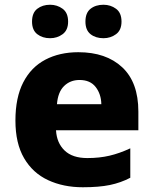

<svg xmlns="http://www.w3.org/2000/svg" viewBox="-20 -779 647 809"><path d="M310 -559Q427 -559 495 -495.5Q563 -432 563 -309V-230H216Q219 -177 252 -145Q285 -113 348 -113Q399 -113 441.5 -123Q484 -133 529 -154V-30Q489 -9 443 0.5Q397 10 329 10Q247 10 182.5 -20Q118 -50 81.5 -112.5Q45 -175 45 -271Q45 -368 78 -432Q111 -496 171 -527.5Q231 -559 310 -559ZM315 -442Q276 -442 250 -416.5Q224 -391 220 -340H407Q406 -383 383 -412.5Q360 -442 315 -442ZM115 -688Q115 -725 137 -742Q159 -759 191 -759Q221 -759 244 -742Q267 -725 267 -688Q267 -652 244 -635Q221 -618 191 -618Q159 -618 137 -635Q115 -652 115 -688ZM340 -688Q340 -725 361.5 -742Q383 -759 416 -759Q446 -759 469 -742Q492 -725 492 -688Q492 -652 469 -635Q446 -618 416 -618Q383 -618 361.5 -635Q340 -652 340 -688Z"/></svg>

Font: Noto Sans Thai Looped ExtraBold
Style: Regular
Weight: 800
Designer: Sasikarn Vongin, Ben Mitchell
Foundry: The Fontpad Ltd
Version: Version 1.001; ttfautohint (v1.8.4.7-5d5b)